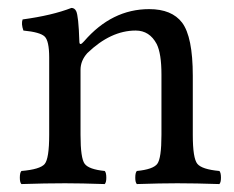

<svg xmlns="http://www.w3.org/2000/svg" viewBox="-20 -462 590 484"><path d="M192 -358Q262 -439 356 -439Q413 -439 439 -405Q466 -369 466 -271V-122Q466 -63 477.5 -49Q489 -35 533 -31Q537 -27 537 -14Q537 -2 533 2Q473 0 427 0Q385 0 325 2Q321 -2 321 -14Q321 -27 325 -31Q366 -35 376.5 -49Q387 -63 387 -122V-274Q387 -327 375 -351Q357 -385 322 -385Q259 -385 200 -328Q183 -309 183 -286V-122Q183 -63 193.5 -49Q204 -35 244 -31Q248 -27 248 -14Q248 -2 244 2Q184 0 144 0Q94 0 34 2Q30 -2 30 -14Q30 -27 34 -31Q81 -35 92.5 -48.5Q104 -62 104 -122V-317Q104 -359 92.5 -370Q81 -381 39 -385Q33 -402 37 -413Q111 -423 160 -442Q168 -442 172 -434Q178 -422 180 -358Q180 -344 192 -358Z"/></svg>

Font: Fedorovsk Unicode
Style: Medium
Weight: 500
Designer: Aleksandr Andreev and Nikita Simmons
Version: Version 3.2